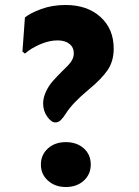

<svg xmlns="http://www.w3.org/2000/svg" viewBox="-20 -740 556 770"><path d="M245 -286Q233 -267 223.5 -258Q214 -249 202 -249Q186 -249 169.5 -272Q153 -295 153 -325Q153 -349 165 -374Q176 -397 192 -415Q208 -433 229 -454Q253 -476 264.5 -492Q276 -508 276 -526Q276 -550 258.5 -564Q241 -578 211 -578Q178 -578 141.5 -562.5Q105 -547 80 -525L70 -533L80 -670Q102 -688 146 -704Q190 -720 243 -720Q330 -720 383 -672Q436 -624 436 -545Q436 -494 411 -458Q386 -422 336 -381Q271 -327 245 -286ZM144 -80Q144 -119 172 -144.5Q200 -170 244 -170Q288 -170 316 -145Q344 -120 344 -80Q344 -41 316 -15.5Q288 10 244 10Q201 10 172.5 -15.5Q144 -41 144 -80Z"/></svg>

Font: Madhuban Bold
Style: Regular
Weight: 700
Designer: jaikishan Patel
Foundry: MagicType
Version: Version 1.000